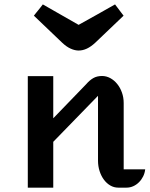

<svg xmlns="http://www.w3.org/2000/svg" viewBox="-20 -860 686 880"><path d="M107.4 -511.2H224.1V-317.9L375 -474.1Q390.6 -492.2 407.5 -502Q424.3 -511.7 447.8 -511.7Q467.3 -511.7 485.4 -502Q503.4 -492.2 517.1 -475.3Q530.8 -458.5 538.8 -436Q546.9 -413.6 546.9 -387.7V-84H645.5Q643.6 -66.4 636 -51.3Q628.4 -36.1 616.9 -24.7Q605.5 -13.2 590.8 -6.6Q576.2 0 560.1 0H522Q502.4 0 485.6 -9.8Q468.8 -19.5 456.3 -36.4Q443.8 -53.2 436.5 -75.7Q429.2 -98.1 429.2 -124V-420.9L224.1 -210V0H107.4ZM340.3 -628.4Q323.2 -628.4 304 -637Q284.7 -645.5 264.6 -664.6L135.3 -788.1Q141.1 -795.9 146.2 -802Q151.4 -808.1 156 -814Q160.6 -819.8 165.5 -825.9Q170.4 -832 176.3 -839.8L340.3 -746.1Q381.3 -768.6 423.6 -792.5Q465.8 -816.4 507.3 -839.8Q518.1 -824.7 527.1 -813.5Q536.1 -802.2 546.4 -788.1L417 -664.6Q397 -646 378.2 -637.2Q359.4 -628.4 340.3 -628.4Z"/></svg>

Font: Atomic Age
Style: Regular
Weight: 400
Designer: James Grieshaber
Foundry: James Grieshaber
Version: Version 1.008; ttfautohint (v1.4.1) -l 6 -r 46 -G 0 -x 0 -H 